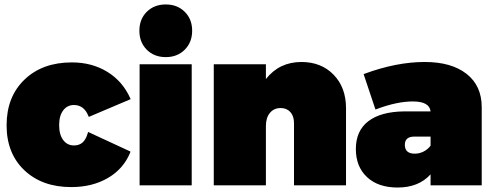

<svg xmlns="http://www.w3.org/2000/svg" viewBox="-20 -837 2230 867"><path d="M9.8 -271Q9.8 -399.9 90.6 -477.5Q171.4 -555.2 304.2 -555.2Q395 -555.2 464.1 -512.9Q533.2 -470.7 567.9 -394L569.8 -389.2L380.9 -309.1L378.9 -314Q358.9 -362.8 314 -362.8Q283.7 -362.8 265.4 -338.6Q247.1 -314.5 247.1 -272Q247.1 -229 265.4 -204.6Q283.7 -180.2 314 -180.2Q336.9 -180.2 352.1 -192.9Q367.2 -205.6 376 -234.9L377.9 -241.2L568.8 -152.8L567.9 -147.9Q537.1 -73.7 466.8 -33Q396.5 7.8 301.8 7.8Q169.9 7.8 89.8 -68.4Q9.8 -144.5 9.8 -271Z M642.8 -612.5Q609.4 -646 609.4 -698.2Q609.4 -750.5 642.8 -783.7Q676.3 -816.9 728.5 -816.9Q780.8 -816.9 814.2 -783.7Q847.7 -750.5 847.7 -698.2Q847.7 -646 814.2 -612.5Q780.8 -579.1 728.5 -579.1Q676.3 -579.1 642.8 -612.5ZM610.4 0V-546.9H845.7V0Z M945.3 0V-546.9H1180.7V-480Q1241.2 -557.1 1341.3 -557.1Q1430.7 -557.1 1486.6 -499.5Q1542.5 -441.9 1542.5 -348.1V0H1307.6V-280.8Q1307.6 -312.5 1291.3 -330.8Q1274.9 -349.1 1247.6 -349.1Q1216.8 -349.1 1198.7 -327.1Q1180.7 -305.2 1180.7 -268.1V0Z M1586.9 -164.1Q1586.9 -246.1 1642.8 -289.3Q1698.7 -332.5 1804.2 -334H1924.3Q1919.4 -378.9 1844.2 -378.9Q1772.5 -378.9 1680.2 -344.2L1675.3 -342.8L1622.1 -502L1626 -503.9Q1770.5 -557.1 1897.9 -557.1Q2018.6 -557.1 2086.9 -503.4Q2155.3 -449.7 2155.3 -353V0H1924.3V-49.8Q1870.6 9.8 1775.4 9.8Q1687.5 9.8 1637.2 -37.4Q1586.9 -84.5 1586.9 -164.1ZM1808.1 -183.1Q1808.1 -143.1 1853 -143.1Q1873.5 -143.1 1892.6 -152.6Q1911.6 -162.1 1924.3 -179.2V-220.2H1851.1Q1808.1 -220.2 1808.1 -183.1Z"/></svg>

Font: Trueno UltraBlack
Style: Regular
Weight: 950
Designer: Julieta Ulanovsky
Foundry: Julieta Ulanovsky
Version: Version 3.001b | FøM Fix